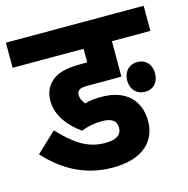

<svg xmlns="http://www.w3.org/2000/svg" viewBox="-95 -713 788 805"><g transform="rotate(-15 299.0 -311.0)"><path d="M303 -200C349 -200 366 -183 366 -156C366 -124 343 -108 294 -108C216 -108 162 -148 99 -215L13 -134C81 -59 172 0 299 0C432 0 491 -66 491 -151C491 -238 436 -299 328 -299C301 -299 278 -297 255 -290C245 -303 238 -315 238 -332C238 -340 241 -347 246 -351C253 -356 261 -359 283 -359H431V-513H598V-622H0V-513H308V-454H283C209 -454 176 -441 152 -420C129 -400 117 -372 117 -337C117 -272 163 -218 213 -183C241 -194 271 -200 303 -200ZM450 -337C450 -298 475 -272 511 -272C548 -272 571 -298 571 -337C571 -373 549 -401 511 -401C473 -401 450 -373 450 -337Z"/></g></svg>

Font: Noto Sans Devanagari UI Condensed
Style: Bold
Weight: 700
Width: 3
Designer: Jelle Bosma - Monotype Design Team
Foundry: Monotype Imaging Inc.
Version: Version 2.004